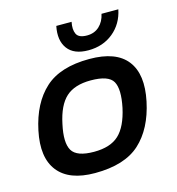

<svg xmlns="http://www.w3.org/2000/svg" viewBox="-102 -751 784 849"><g transform="rotate(-15 290.5 -326.5)"><path d="M342 -522Q276 -522 247.5 -560.5Q219 -599 232 -663H302Q295 -629 305 -608Q315 -587 353 -587Q387 -587 409.5 -608Q432 -629 439 -663H516Q503 -599 456 -560.5Q409 -522 342 -522ZM230 10Q112 10 61.5 -54Q11 -118 36 -237Q61 -356 131 -420Q201 -484 335 -484Q457 -484 506.5 -420Q556 -356 531 -237Q506 -118 436 -54Q366 10 230 10ZM250 -82Q325 -82 364 -118.5Q403 -155 421 -237Q438 -319 418 -355Q398 -391 316 -391Q242 -391 202.5 -355Q163 -319 146 -237Q128 -155 149.5 -118.5Q171 -82 250 -82Z"/></g></svg>

Font: Kanit
Style: Italic
Weight: 400
Italic angle: -12°
Designer: Katatrad Team
Foundry: CadsonDemak
Version: Version 2.000; ttfautohint (v1.8.3)